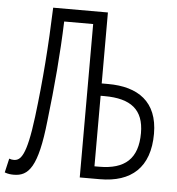

<svg xmlns="http://www.w3.org/2000/svg" viewBox="-59 -819 814 884"><g transform="rotate(5 347.5 -377.0)"><path d="M434 -440H404V-768H397H151C145 -593 133 -430 112 -261C89 -76 62 -54 31 -54C24 -54 18 -55 10 -58L-5 7C11 13 24 14 37 14C105 14 147 -30 170 -247C189 -409 202 -559 207 -709H341V0H434C579 0 664 -74 664 -230C664 -378 572 -440 434 -440ZM426 -57H404V-383H422C544 -383 604 -336 604 -228C604 -109 544 -57 426 -57Z"/></g></svg>

Font: Kawkab Mono Light
Style: Regular
Weight: 300
Monospace: yes
Designer: Abdullah Arif
Foundry: Abdullah Arif
Version: Version 1.000;PS 000.500;hotconv 1.0.88;makeotf.lib2.5.64775